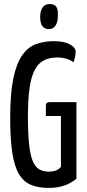

<svg xmlns="http://www.w3.org/2000/svg" viewBox="-20 -912 425 942"><path d="M218 10Q168 10 132 -5Q96 -20 73.5 -57Q51 -94 40.5 -161.5Q30 -229 30 -334Q30 -452 45 -525.5Q60 -599 88 -639.5Q116 -680 155.5 -695Q195 -710 245 -710Q294 -710 322.5 -694.5Q351 -679 351 -659Q351 -645 348 -631.5Q345 -618 341 -606Q328 -617 307 -623.5Q286 -630 261 -630Q223 -630 195.5 -616Q168 -602 150.5 -569Q133 -536 125 -480Q117 -424 117 -340Q117 -251 123.5 -197Q130 -143 143.5 -115.5Q157 -88 176.5 -79Q196 -70 220 -70Q238 -70 250 -74Q262 -78 269.5 -84Q277 -90 279 -94V-343H205V-394Q205 -411 224 -411H355V-35Q343 -25 324.5 -14.5Q306 -4 279.5 3Q253 10 218 10ZM218 -769Q199 -770 188 -783.5Q177 -797 177 -832Q178 -859 189 -875.5Q200 -892 224 -892Q247 -892 256 -879Q265 -866 264 -834Q264 -804 252.5 -786.5Q241 -769 218 -769Z"/></svg>

Font: Yanone Kaffeesatz
Style: Regular
Weight: 400
Designer: Yanone (Cyrillic: Daniel Pouzeot, Huerta Tipografica, and Cyreal)
Foundry: Yanone
Version: Version 2.003